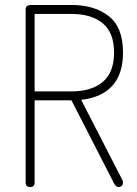

<svg xmlns="http://www.w3.org/2000/svg" viewBox="-20 -751 549 771"><path d="M83 -18V-714Q83 -729 101 -731H268Q360 -731 417 -686Q474 -641 474 -540Q474 -370 306 -350L471 -29Q474 -23 474 -18Q474 -10 469 -5Q464 0 456 0Q452 0 448.5 -2Q445 -4 441.5 -9Q438 -14 436.5 -17Q435 -20 431.5 -27.5Q428 -35 427 -36L267 -348H119V-18Q119 0 101 0Q83 0 83 -18ZM268 -695H119V-384H268Q347 -384 392.5 -422Q438 -460 438 -540Q438 -620 392.5 -657.5Q347 -695 268 -695Z"/></svg>

Font: Dosis
Style: ExtraLight
Weight: 250
Designer: Edgar Tolentino, Pablo Impallari, Igino Marini
Foundry: Edgar Tolentino, Pablo Impallari, Igino Marini
Version: Version 1.007